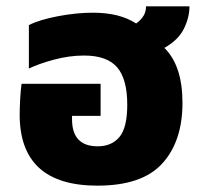

<svg xmlns="http://www.w3.org/2000/svg" viewBox="-20 -571 641 605"><path d="M555 -247Q555 -364 498 -420Q542 -445 559.5 -480.5Q577 -516 577 -551H440Q441 -520 409 -497Q357 -531 273 -531Q221 -531 163 -520Q105 -509 71 -492V-355Q102 -370 150 -383Q198 -396 245 -396Q317 -396 349 -359Q381 -322 381 -241Q381 -169 356.5 -139.5Q332 -110 288 -110Q207 -110 207 -195V-206H297V-307H48Q45 -287 43.5 -257.5Q42 -228 42 -210Q42 14 287 14Q428 14 491.5 -56Q555 -126 555 -247Z"/></svg>

Font: Noto Sans Thai UI Extra
Style: Regular
Weight: 800
Designer: Monotype Design Team
Foundry: Monotype Imaging Inc.
Version: Version 1.901